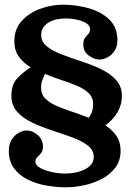

<svg xmlns="http://www.w3.org/2000/svg" viewBox="-20 -783 592 816"><path d="M363 -658Q363 -673.5 347.5 -683.8Q332 -694 308 -699.2Q284 -704.5 258 -704.5Q213 -704.5 184 -685.8Q155 -667 155 -634Q155 -605 179.8 -585.5Q204.5 -566 243.5 -551.2Q282.5 -536.5 326.5 -522Q370.5 -507.5 409.5 -489Q448.5 -470.5 473.2 -443.2Q498 -416 498 -375Q498 -303 428 -250Q456.5 -232 474.5 -206Q492.5 -180 492.5 -142Q492.5 -101 470.8 -71.5Q449 -42 414 -23.2Q379 -4.5 338.2 4.2Q297.5 13 259.5 13Q219 13 176.5 5.5Q134 -2 98 -19.8Q62 -37.5 39.8 -67.5Q17.5 -97.5 17.5 -142Q17.5 -170.5 29.8 -189.8Q42 -209 59.8 -218.8Q77.5 -228.5 93.5 -228.5Q118 -228.5 140.2 -209.2Q162.5 -190 162.5 -160Q162.5 -142 154.5 -132.2Q146.5 -122.5 138.5 -115Q130.5 -107.5 130.5 -96Q130.5 -80.5 150.8 -69.2Q171 -58 200.2 -51.8Q229.5 -45.5 255.5 -45.5Q287 -45.5 315 -53.2Q343 -61 360.8 -76.8Q378.5 -92.5 378.5 -116Q378.5 -145 353.2 -164.5Q328 -184 288 -198.8Q248 -213.5 203.2 -228Q158.5 -242.5 118.8 -261Q79 -279.5 53.8 -307Q28.5 -334.5 28.5 -375Q28.5 -422.5 51.5 -448Q74.5 -473.5 110 -497Q80 -515 60.5 -541.5Q41 -568 41 -608Q41 -660 72.8 -694.5Q104.5 -729 152 -746Q199.5 -763 247 -763Q304 -763 357.2 -748Q410.5 -733 444.8 -699.8Q479 -666.5 479 -612Q479 -585 466.8 -566.8Q454.5 -548.5 436.8 -539.2Q419 -530 403 -530Q380.5 -530 357.2 -547Q334 -564 334 -594Q334 -612 341.2 -621.8Q348.5 -631.5 355.8 -639Q363 -646.5 363 -658ZM171 -469Q166.5 -459 160.5 -444Q154.5 -429 154.5 -410Q154.5 -382 173 -363.8Q191.5 -345.5 221.5 -332.5Q251.5 -319.5 287 -308Q322.5 -296.5 357 -282.5Q376 -307.5 376 -340Q376 -368.5 357 -387Q338 -405.5 307.2 -418.5Q276.5 -431.5 240.8 -443Q205 -454.5 171 -469Z"/></svg>

Font: Besley SemiBold
Style: Regular
Weight: 600
Designer: Owen Earl
Foundry: indestructible type*
Version: Version 2.001; ttfautohint (v1.8.3)